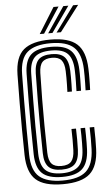

<svg xmlns="http://www.w3.org/2000/svg" viewBox="-64 -1031 616 1082"><g transform="rotate(-5 243.5 -490.0)"><path d="M247.4 9.2Q141.6 9.2 94.9 -33.1Q48.1 -75.4 46.1 -172.8Q44.8 -244.7 44.2 -316.2Q43.6 -387.7 44.1 -464.3Q44.5 -540.9 45.9 -628.4Q47.7 -727.8 95.9 -768.3Q144.1 -808.8 247.2 -808.8Q351.1 -808.8 397.4 -766.8Q443.8 -724.8 446.9 -627.6Q447.6 -613.2 447.7 -597.9Q447.8 -582.5 447.6 -567.1Q447.4 -551.7 447.1 -536.4Q446.8 -521.2 446.1 -506.6H420.4Q421.1 -526 421.5 -546.5Q421.9 -567.1 421.9 -587.6Q421.9 -608 421.2 -626.8Q418.2 -713.6 377.6 -750.9Q337 -788.3 247.2 -788.3Q157.3 -788.3 115.2 -752.1Q73 -715.9 71.9 -627.6Q70.9 -549.3 70.3 -472.7Q69.8 -396.1 70.2 -321.5Q70.5 -246.8 71.9 -173.6Q73.6 -83.6 116.4 -47.5Q159.1 -11.4 247.4 -11.4Q339.7 -11.4 381 -49Q422.2 -86.6 425.2 -173.6Q426.3 -200.7 426.2 -233.2Q426.1 -265.8 425 -296.5H450.8Q452 -262 451.9 -230.2Q451.8 -198.4 450.9 -172.8Q447.9 -75.6 400.8 -33.2Q353.7 9.2 247.4 9.2ZM247.4 -31.9Q168.6 -31.9 133.9 -64.8Q99.2 -97.7 97.6 -173.6Q96.1 -256 95.6 -327.2Q95.1 -398.5 95.6 -470.7Q96.2 -542.8 97.4 -627.6Q98.5 -703.5 133.6 -735.6Q168.7 -767.7 247.2 -767.7Q326.1 -767.7 359.5 -734Q393 -700.4 395.5 -625.8Q395.9 -613.5 396.1 -600.8Q396.3 -588.2 396.1 -574.1Q395.9 -560 395.6 -543.4Q395.3 -526.9 394.7 -506.6H368.9Q369.9 -537.2 370.2 -558.3Q370.4 -579.5 370.4 -595.3Q370.4 -611.1 369.7 -625.4Q367.9 -687.7 340.9 -717.4Q313.9 -747 247.2 -747Q180.5 -747 152.4 -718.6Q124.3 -690.3 123.3 -626.8Q122.3 -545.7 121.6 -474.4Q120.8 -403.1 121.1 -330.9Q121.4 -258.7 123.3 -174.4Q124.9 -110 153.2 -81.3Q181.5 -52.6 247.4 -52.6Q308.7 -52.6 339.7 -79.6Q370.7 -106.6 373.7 -175.4Q374.4 -190.3 374.7 -211.4Q374.9 -232.5 374.7 -255.1Q374.4 -277.6 373.5 -296.5H399.3Q400.1 -276.3 400.3 -254.6Q400.5 -232.9 400.4 -212.3Q400.3 -191.7 399.5 -174.6Q396.4 -98.8 361.4 -65.4Q326.3 -31.9 247.4 -31.9ZM247.4 -73.1Q196 -73.1 173.2 -96.9Q150.4 -120.7 149.3 -174.4Q147.6 -252.8 147.1 -324Q146.6 -395.1 147.1 -468.6Q147.6 -542.1 149.1 -626.8Q150.2 -679.5 172.5 -703Q194.8 -726.5 247.2 -726.5Q296.8 -726.5 319.4 -702.8Q342.1 -679.2 344 -624Q344.7 -606.4 344.7 -586.4Q344.7 -566.4 344.3 -545.9Q343.9 -525.5 343.2 -506.6H317.5Q318.3 -528.3 318.7 -548.4Q319 -568.6 319 -587.4Q319 -606.2 318.3 -624Q317 -667.5 300.6 -686.7Q284.3 -705.9 247.2 -705.9Q210.2 -705.9 193 -687.7Q175.9 -669.4 174.8 -625.8Q173 -548.2 172.3 -476.3Q171.7 -404.4 172.3 -330.9Q172.9 -257.5 174.8 -175.4Q175.9 -131.2 193 -112.4Q210 -93.7 247.4 -93.7Q287.7 -93.7 304.4 -113.8Q321 -133.8 322.3 -176.4Q323.3 -202.7 323.2 -234.9Q323.1 -267.1 322.1 -296.5H347.8Q348.9 -267.1 349 -234.5Q349.1 -202 348 -176.4Q346.1 -121.9 323.1 -97.5Q300.1 -73.1 247.4 -73.1ZM190.7 -845 281.2 -990.3H309.7L215.3 -845ZM285.8 -845 392.1 -990.3H420.7L310.4 -845ZM238.4 -845 336.6 -990.3H365.2L262.7 -845Z"/></g></svg>

Font: Big Shoulders Inline Text SC Thin
Style: Regular
Weight: 100
Designer: Patric King
Foundry: XO Type Co
Version: Version 2.002